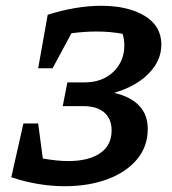

<svg xmlns="http://www.w3.org/2000/svg" viewBox="-20 -634 594 664"><path d="M61 -207H112L128 -86Q177 -77 216 -77Q286 -77 326 -104Q366 -131 366 -183Q366 -223 340.5 -245Q315 -267 268 -267H197L213 -349H272Q334 -349 372 -385.5Q410 -422 410 -477Q410 -497 404 -517Q362 -525 314 -525Q272 -525 227 -519L162 -398H112L145 -583Q244 -614 330 -614Q423 -614 480.5 -579Q538 -544 538 -480Q538 -424 494 -379.5Q450 -335 375 -313Q491 -285 491 -188Q491 -127 453.5 -82.5Q416 -38 351 -14Q286 10 204 10Q160 10 113.5 2.5Q67 -5 19 -21Z"/></svg>

Font: Piazzolla SC SemiBold
Style: Italic
Weight: 600
Italic angle: -11.3°
Designer: Juan Pablo del Peral
Foundry: Huerta Tipografica
Version: Version 1.330